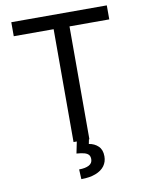

<svg xmlns="http://www.w3.org/2000/svg" viewBox="-98 -776 807 1054"><g transform="rotate(-10 305.5 -249.5)"><path d="M39.4 -707.2H571.8V-629.1H350.1V0H261.7V-629.1H39.4ZM348.1 -2.8 342.5 24.9Q373.6 29.7 394.3 49.6Q415.1 69.4 415.1 106.4Q415.1 136.7 398.5 159.5Q381.9 182.3 348.8 195.1Q315.6 207.9 268.6 207.9L265.9 153.3Q300.4 153.3 320.8 142.6Q341.2 131.9 341.2 109.1Q341.2 93.6 333.6 84.8Q326 76 310.1 71.5Q294.2 67 266.6 64.9L280.4 -2.8Z"/></g></svg>

Font: Pretendard Variable
Style: Regular
Weight: 400
Designer: Base glyphs from Inter by Rasmus Andersson; Hangul glyphs from Noto Sans CJK(Source Han Sans) by Jang Soo-young and Kang
Foundry: Kil Hyung-jin
Version: Version 1.100;FEAKit 1.0